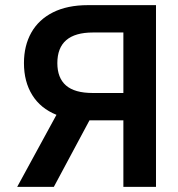

<svg xmlns="http://www.w3.org/2000/svg" viewBox="-20 -727 692 747"><path d="M460 0V-258.8H328.1L189.5 0H46.9L199.7 -280.3Q137.7 -305.2 105.5 -357.2Q73.2 -409.2 73.2 -481.4Q73.2 -549.3 101.8 -600.1Q130.4 -650.9 186.3 -679Q242.2 -707 322.3 -707H586.9V0ZM340.8 -365.2H460V-600.6H341.8Q203.1 -600.6 203.1 -481.4Q203.1 -423.8 236.8 -394.5Q270.5 -365.2 340.8 -365.2Z"/></svg>

Font: WEMIX Pretendard SemiBold
Style: Regular
Weight: 600
Designer: Base glyphs from Inter by Rasmus Andersson; Hangeul glyphs from Noto Sans CJK(Source Han Sans) by Jang Soo-young and Kan
Foundry: Kil Hyung-jin
Version: Version 1.000